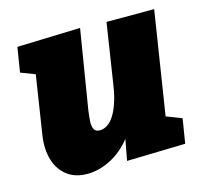

<svg xmlns="http://www.w3.org/2000/svg" viewBox="-86 -640 799 751"><g transform="rotate(-15 313.5 -264.5)"><path d="M180 15Q130 15 97.5 -10.5Q65 -36 52.5 -79Q40 -122 48 -176L89 -441L103 -407L27 -436L43 -536L299 -544L247 -225Q244 -203 242.5 -183Q241 -163 247 -150Q253 -137 271 -137Q286 -137 301 -146.5Q316 -156 328.5 -175.5Q341 -195 351 -224.5Q361 -254 367 -294L405 -540H598L529 -100L507 -133L595 -99L579 0L342 6L370 -144L430 -252Q415 -161 374.5 -101.5Q334 -42 282.5 -13.5Q231 15 180 15Z"/></g></svg>

Font: Bitter Thin Black
Style: Italic
Weight: 900
Italic angle: -9°
Version: Version 3.020